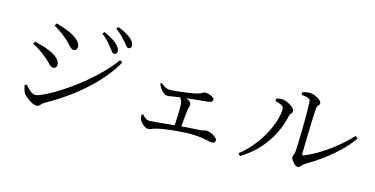

<svg xmlns="http://www.w3.org/2000/svg" viewBox="-79 -1195 3138 1606"><g transform="rotate(15 1490.0 -392.5)"><path d="M757.6 -619.5Q742.2 -639.9 720.6 -663.5Q699 -687.1 666.6 -711.5L680.3 -728.8Q718 -712.6 747.3 -695.5Q776.6 -678.5 794.5 -660.8Q813.5 -642.8 821.4 -628.5Q829.4 -614.3 829.4 -600Q829.4 -587.8 822.1 -580.8Q814.7 -573.8 803.6 -573.8Q792.2 -573.8 782.7 -587.4Q773.3 -600.9 757.6 -619.5ZM859.3 -697.7Q842.6 -717.1 822.5 -736.8Q802.4 -756.6 768.7 -781.8L781.4 -799.1Q819.7 -784.8 848.5 -769.3Q877.3 -753.8 895.6 -738.4Q932.2 -706.7 932.2 -677Q932.2 -665.3 925.6 -658.1Q919.1 -651 908.2 -651Q896.1 -651 885.9 -664.8Q875.7 -678.7 859.3 -697.7ZM263.9 -672.4 275 -695.3Q302.8 -687.9 335.8 -676.9Q368.9 -666 401.1 -651.6Q435.3 -634.8 456.5 -617.9Q477.6 -601 488.1 -584.3Q498.5 -567.6 498.5 -550Q498.5 -537 490.9 -527.3Q483.3 -517.6 469.3 -517.6Q455.3 -517.6 442.2 -529.1Q429.2 -540.6 412.5 -559.9Q395.7 -579.2 368.7 -600.2Q343.3 -622.1 314.2 -641.7Q285.2 -661.2 263.9 -672.4ZM867.6 -535.8 890.5 -521Q847.6 -445.6 788.4 -376Q729.3 -306.4 657.6 -243.2Q586 -179.9 506.5 -125Q427 -70.1 344.4 -24.1Q334.9 -18.4 326.9 -9.1Q318.9 0.1 310.2 7Q301.4 13.8 287.9 13.8Q272.6 13.8 249.1 1.8Q225.7 -10.2 204.4 -27.2Q183.2 -44.2 171.7 -59.9Q163.2 -72.6 157.2 -94.4Q151.2 -116.1 149.6 -126.9L165.6 -136.1Q179.3 -120 194.2 -105.1Q209.1 -90.2 225.1 -80.4Q241.2 -70.6 257.4 -70.6Q274.3 -70.6 313.3 -87.7Q352.4 -104.9 405.6 -135.9Q458.9 -167 520.5 -209.7Q582.2 -252.3 645.1 -304.4Q707.9 -356.5 765.3 -414.9Q822.7 -473.2 867.6 -535.8ZM129.8 -479.7 140.2 -501.8Q178.2 -492.6 209 -483.3Q239.9 -474 273.4 -459.7Q304.5 -447.3 326.5 -431.6Q348.5 -415.9 360.3 -398.2Q372.2 -380.5 372.2 -360.9Q372.2 -353.2 368.7 -346.3Q365.1 -339.4 358.6 -334.7Q352.1 -330 342.5 -330Q327.2 -330 314.5 -340.8Q301.8 -351.7 286.1 -368.7Q270.4 -385.8 244.2 -405.2Q215.9 -428.2 188.7 -446Q161.5 -463.8 129.8 -479.7Z M1675.6 -391.3Q1663.6 -389.7 1639.6 -387.5Q1615.6 -385.2 1585.2 -382.2Q1554.9 -379.3 1522.6 -375.8Q1490.2 -372.3 1460.6 -368.6Q1412.2 -363.2 1377.1 -356.5Q1341.9 -349.8 1323.8 -349.8Q1309.7 -349.8 1297 -358.9Q1284.3 -368 1273.3 -380.5Q1264.9 -391 1256.2 -404.5Q1247.6 -417.9 1242.4 -432.7L1254.2 -440.7Q1272.6 -425.1 1291.5 -414.2Q1310.5 -403.3 1332.3 -403.3Q1357.7 -403.3 1402.7 -408.2Q1447.7 -413.1 1500.2 -420.9Q1542.3 -426.9 1564.9 -433.6Q1587.6 -440.3 1597.8 -446.2Q1608 -452 1612.9 -455.2Q1617.9 -458.4 1625.4 -458.4Q1641.6 -458.4 1660.6 -452.5Q1679.5 -446.7 1693.1 -437.8Q1706.8 -428.9 1706.8 -419.2Q1706.8 -409.1 1699.7 -400.9Q1692.7 -392.7 1675.6 -391.3ZM1434.6 -388.8Q1450.3 -385 1467.1 -379.1Q1483.8 -373.2 1498 -365.7Q1512.1 -358.1 1521 -348.9Q1529.9 -339.8 1529.9 -328.9Q1529.9 -318.3 1526.2 -306.6Q1522.4 -294.8 1520 -281Q1517.6 -262.8 1514.5 -233Q1511.4 -203.3 1508.7 -170.8Q1506.1 -138.3 1504.7 -109.9L1448.1 -108Q1450.1 -135.2 1451.5 -170.9Q1452.9 -206.5 1453.8 -240.5Q1454.7 -274.5 1454.7 -294.6Q1454.7 -323.4 1447.3 -341.3Q1439.9 -359.3 1423.5 -376.5ZM1158.1 -141.4 1171.4 -146.7Q1184.3 -131.5 1199.7 -120.2Q1215.2 -108.8 1235.5 -108.8Q1248.8 -108.8 1283.3 -111.7Q1317.8 -114.6 1365 -119.4Q1412.1 -124.2 1464.3 -129.2Q1516.6 -134.2 1567.3 -138.2Q1618.1 -142.2 1659.4 -143.4Q1686.7 -145.2 1697.5 -149.4Q1708.2 -153.5 1716.1 -153.5Q1728.5 -153.5 1745.2 -148.3Q1761.9 -143.2 1778 -134.5Q1794 -125.8 1804.5 -115.4Q1814.9 -104.9 1814.9 -94.3Q1814.9 -82.7 1807.9 -75.9Q1800.8 -69.1 1787.7 -69.1Q1776.6 -69.1 1753.6 -74.2Q1730.6 -79.2 1697.1 -84.6Q1663.5 -89.9 1620.6 -91.3Q1590.5 -92.8 1548.7 -90.7Q1506.9 -88.6 1461.5 -84.3Q1416.1 -80.1 1375.5 -74Q1334.8 -67.9 1306.9 -60.3Q1283.4 -54.5 1269 -47.4Q1254.6 -40.4 1239.8 -40.4Q1227.3 -40.4 1211.8 -50.2Q1196.4 -60.1 1183.8 -73.5Q1171.3 -86.9 1166.9 -96.4Q1162.9 -105.2 1161.3 -115.4Q1159.6 -125.7 1158.1 -141.4Z M2407.2 -669.7Q2426.3 -677 2441.2 -679.4Q2456.1 -681.9 2472.5 -681.9Q2487.6 -681.9 2505.7 -675.9Q2523.8 -670 2540.2 -660.9Q2556.6 -651.8 2567.2 -641.6Q2577.7 -631.5 2577.7 -622.2Q2577.7 -611.4 2572.7 -605.4Q2567.7 -599.5 2561.9 -591.9Q2556.2 -584.4 2554.8 -569.1Q2553.3 -555.6 2551.6 -518.6Q2549.9 -481.6 2548.3 -432.8Q2546.7 -384.1 2545.3 -333.3Q2543.9 -282.4 2543 -240.3Q2542.1 -198.1 2542.3 -175.5Q2542.3 -157.2 2558.1 -163.5Q2630.4 -194.3 2699.1 -237.9Q2767.9 -281.5 2828.2 -332.1Q2888.6 -382.8 2934.8 -433L2955.7 -415.9Q2913.1 -354.7 2852.9 -296.7Q2792.8 -238.7 2724.3 -188.3Q2655.9 -137.9 2587.4 -98.6Q2575.7 -92.2 2566.9 -82.1Q2558.2 -72 2549.9 -64.3Q2541.7 -56.7 2531.2 -56.7Q2522.9 -56.7 2512.4 -64.4Q2501.8 -72.1 2491.8 -83.4Q2481.8 -94.7 2475.5 -105.7Q2469.1 -116.7 2469.1 -124.2Q2469.1 -133.8 2471.9 -140.5Q2474.7 -147.1 2478.5 -157.6Q2482.2 -168 2483.4 -187.8Q2484.6 -204.8 2486 -243.6Q2487.4 -282.5 2488.3 -332.9Q2489.2 -383.4 2490 -436.3Q2490.7 -489.3 2490.2 -535.2Q2489.7 -581.2 2487.7 -610.2Q2486.7 -629.3 2467.2 -637.5Q2447.7 -645.7 2409 -648.6ZM2211.1 -541.8V-563.1Q2222.4 -566.4 2237.9 -569.1Q2253.3 -571.7 2268.8 -570.1Q2282.3 -569.3 2300 -562.3Q2317.7 -555.3 2335.1 -544.6Q2352.5 -534 2363.8 -522Q2375 -510 2375 -498.6Q2375 -483.1 2365 -474Q2355 -464.8 2351 -446.4Q2334.8 -370.1 2297.1 -293.2Q2259.4 -216.2 2197 -146.2Q2134.6 -76.1 2043.1 -19.4L2025.8 -40.1Q2085.8 -87 2133.9 -146.1Q2182.1 -205.1 2216.1 -267.9Q2250 -330.7 2268.2 -389.1Q2286.4 -447.5 2286.4 -493.1Q2286.4 -508.5 2272.7 -518.4Q2258.9 -528.2 2241 -533.7Q2223.2 -539.1 2211.1 -541.8Z"/></g></svg>

Font: Noto Serif TC
Style: Regular
Weight: 200
Designer: Ryoko NISHIZUKA 西塚涼子 (kana & ideographs); Frank Grießhammer (Latin, Greek & Cyrillic); Wenlong ZHANG 张文龙 (bopomofo); San
Foundry: Adobe
Version: Version 2.001;hotconv 1.1.0;makeotfexe 2.6.0